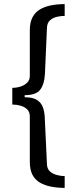

<svg xmlns="http://www.w3.org/2000/svg" viewBox="-20 -756 371 935"><path d="M295 159Q260 159 229 153Q198 147 174.6 133.4Q151.2 119.8 138.2 95.4Q125.2 70.9 125.2 32.5V-188.9Q125.2 -210.9 112.4 -223.4Q99.5 -235.9 80 -241.4Q60.5 -246.9 39.8 -246.9V-328.2Q59.9 -328.2 79.7 -334.4Q99.5 -340.6 112.4 -353.4Q125.2 -366.2 125.2 -386.7V-609.9Q125.2 -646.9 138.4 -671.9Q151.7 -696.8 174.9 -710.4Q198 -724 228.8 -730Q259.5 -736 295 -736V-678.6Q278.4 -678.6 258.5 -674.4Q238.7 -670.2 224.2 -657.7Q209.7 -645.2 208.7 -621.2L198.8 -396.2Q196.4 -346.6 176.1 -319.6Q155.8 -292.5 100.1 -292.5V-282.5Q138.8 -282.5 159.4 -269.7Q180.1 -256.9 189 -233.1Q197.8 -209.2 198.4 -174.6L208.7 44.7Q209.7 67.2 224 79.4Q238.2 91.6 258.2 96.6Q278.3 101.6 295 101.6Z"/></svg>

Font: Archivo SemiBold SemiExpanded
Style: Regular
Weight: 600
Width: 6
Version: Version 2.001